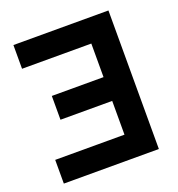

<svg xmlns="http://www.w3.org/2000/svg" viewBox="-126 -798 839 903"><g transform="rotate(-20 293.0 -346.5)"><path d="M516.1 0V-693.4H40.5V-574.7H387.2V-406.7H128.4V-287.6H387.2V-118.7H40.5V0Z"/></g></svg>

Font: CaskaydiaCove Nerd Font
Style: Bold
Weight: 700
Designer: Aaron Bell
Foundry: Saja Typeworks
Version: Version 2111.1;Nerd Fonts 2.3.0